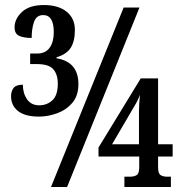

<svg xmlns="http://www.w3.org/2000/svg" viewBox="-20 -744 725 764"><path d="M135 -280Q80 -280 52 -302Q24 -324 24 -361Q24 -381 34 -394Q44 -407 71 -407Q71 -373 87.5 -349Q104 -325 136 -325Q167 -325 188.5 -345Q210 -365 210 -411Q210 -448 192 -468.5Q174 -489 127 -489H100V-531H128Q161 -531 177.5 -554Q194 -577 194 -616Q194 -684 152 -684Q125 -684 115.5 -657Q106 -630 106 -593Q74 -593 56 -601.5Q38 -610 38 -635Q38 -669 67.5 -696.5Q97 -724 155 -724Q212 -724 245 -697.5Q278 -671 278 -625Q278 -580 261.5 -554Q245 -528 205 -516V-512Q292 -498 292 -409Q292 -363 267.5 -334.5Q243 -306 206.5 -293Q170 -280 135 -280ZM183 0 472 -714H535L247 0ZM475 0V-41H499Q513 -41 523.5 -47Q534 -53 534 -79V-121H372V-157L540 -432H609V-170H667V-121H609V-79Q609 -53 619.5 -47Q630 -41 643 -41H660V0ZM426 -170H533V-299Q533 -330 537 -367Q534 -358 529 -348Q524 -338 522 -334Z"/></svg>

Font: Noto Serif ExtraCondensed
Style: Bold
Weight: 700
Width: 2
Designer: Monotype Design Team
Foundry: Monotype Imaging Inc.
Version: Version 2.014; ttfautohint (v1.8.4.7-5d5b)